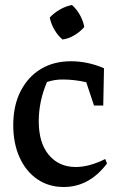

<svg xmlns="http://www.w3.org/2000/svg" viewBox="-20 -739 481 768"><path d="M235 9Q175 9 129.5 -22Q84 -53 58.5 -109Q33 -165 33 -238Q33 -317 62.5 -374.5Q92 -432 143.5 -463Q195 -494 264 -494Q331 -494 396 -466L393 -317H356L325 -410Q279 -421 229 -421Q198 -421 168 -411Q135 -334 135 -254Q135 -167 175.5 -119Q216 -71 283 -71Q337 -71 401 -103L408 -85Q337 9 235 9ZM268 -719Q287 -702 300 -678.5Q313 -655 317 -631Q301 -612 277.5 -598Q254 -584 230 -581Q211 -597 197.5 -620.5Q184 -644 179 -669Q196 -687 219 -700.5Q242 -714 268 -719Z"/></svg>

Font: Piazzolla Medium
Style: Regular
Weight: 500
Designer: Juan Pablo del Peral
Foundry: Huerta Tipografica
Version: Version 1.330